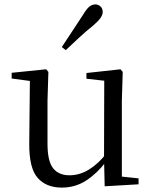

<svg xmlns="http://www.w3.org/2000/svg" viewBox="-20 -838 693 873"><path d="M261 15Q190 15 151 -29.5Q112 -74 113 -186L116 -484L138 -467L33 -481V-507L190 -523L200 -511L196 -380V-185Q196 -105 221.5 -73Q247 -41 296 -41Q343 -41 386 -68Q429 -95 465 -142L488 -103H462Q423 -51 373 -18Q323 15 261 15ZM456 9 453 -114V-116L454 -471L373 -480V-506L528 -523L538 -511L534 -380V-35L610 -27V0ZM261 -624Q285 -661 309.5 -697.5Q334 -734 359 -773Q374 -798 386.5 -808Q399 -818 414 -818Q426 -818 436.5 -809Q447 -800 447 -784Q447 -771 437.5 -757Q428 -743 405 -723Q371 -696 340.5 -667.5Q310 -639 279 -610Z"/></svg>

Font: Noto Serif SC
Style: Regular
Weight: 400
Designer: Ryoko NISHIZUKA 西塚涼子 (kana & ideographs); Frank Grießhammer (Latin, Greek & Cyrillic); Wenlong ZHANG 张文龙 (bopomofo); San
Foundry: Adobe
Version: Version 2.002-H1;hotconv 1.1.0;makeotfexe 2.6.0